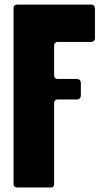

<svg xmlns="http://www.w3.org/2000/svg" viewBox="-20 -830 480 850"><path d="M400.4 -659.2Q400.4 -656.2 398.4 -653.3Q397.5 -651.4 395.5 -648.4Q393.6 -646.5 390.6 -645.5Q387.7 -644.5 384.8 -644.5Q347.7 -644.5 309.6 -644.5Q272.5 -644.5 235.4 -644.5Q231.4 -644.5 229.5 -643.6Q226.6 -642.6 224.6 -639.6Q222.7 -637.7 220.7 -635.7Q219.7 -632.8 219.7 -629.9Q219.7 -595.7 219.7 -562.5Q219.7 -528.3 219.7 -495.1Q219.7 -492.2 220.7 -489.3Q222.7 -486.3 224.6 -484.4Q226.6 -482.4 229.5 -481.4Q231.4 -480.5 235.4 -480.5Q256.8 -480.5 278.3 -480.5Q300.8 -480.5 322.3 -480.5Q325.2 -480.5 328.1 -478.5Q331.1 -477.5 333 -475.6Q335 -473.6 335.9 -470.7Q337.9 -467.8 337.9 -464.8Q337.9 -450.2 337.9 -434.6Q337.9 -419.9 337.9 -405.3Q337.9 -402.3 335.9 -399.4Q335 -396.5 333 -394.5Q331.1 -392.6 328.1 -390.6Q325.2 -389.6 322.3 -389.6Q300.8 -389.6 278.3 -389.6Q256.8 -389.6 235.4 -389.6Q231.4 -389.6 229.5 -388.7Q226.6 -387.7 224.6 -385.7Q222.7 -383.8 220.7 -380.9Q219.7 -377.9 219.7 -375Q219.7 -285.2 219.7 -195.3Q219.7 -105.5 219.7 -14.6Q219.7 -11.7 218.8 -8.8Q217.8 -6.8 215.8 -3.9Q213.9 -2 210.9 -1Q208 0 205.1 0Q168 0 129.9 0Q92.8 0 54.7 0Q51.8 0 48.8 -1Q46.9 -2 43.9 -3.9Q42 -6.8 41 -8.8Q40 -11.7 40 -14.6Q40 -210 40 -405.3Q40 -599.6 40 -794.9Q40 -797.9 41 -800.8Q42 -803.7 43.9 -805.7Q46.9 -807.6 48.8 -808.6Q51.8 -809.6 54.7 -809.6Q137.7 -809.6 219.7 -809.6Q302.7 -809.6 384.8 -809.6Q387.7 -809.6 390.6 -808.6Q393.6 -807.6 395.5 -805.7Q397.5 -803.7 398.4 -800.8Q400.4 -797.9 400.4 -794.9Q400.4 -760.7 400.4 -727.5Q400.4 -693.4 400.4 -659.2Z"/></svg>

Font: pil love
Style: regular
Weight: 400
Designer: pierpaolo belleggia, riccardo antolini, manuela ilari
Foundry: pil communication
Version: Version 1.2